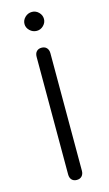

<svg xmlns="http://www.w3.org/2000/svg" viewBox="-138 -952 573 1010"><g transform="rotate(-15 148.5 -447.5)"><path d="M111 -30V-670Q111 -689 121 -699.5Q131 -710 148 -710Q166 -710 176 -699Q186 -688 186 -670V-30Q186 -12 176 -1Q166 10 148 10Q131 10 121 -0.5Q111 -11 111 -30ZM94 -853Q94 -874 110 -889.5Q126 -905 148 -905Q169 -905 184.5 -889.5Q200 -874 200 -853Q200 -833 184.5 -817.5Q169 -802 148 -802Q126 -802 110 -817.5Q94 -833 94 -853Z"/></g></svg>

Font: Kodchasan
Style: Regular
Weight: 400
Version: Version 1.000; ttfautohint (v1.6)